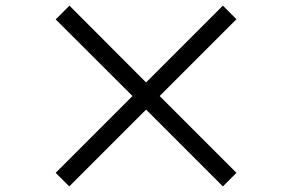

<svg xmlns="http://www.w3.org/2000/svg" viewBox="-20 -718 1040 684"><path d="M774 -53.9 500.4 -327.5 226.8 -53.9 178.4 -102.3 452 -375.9 178.4 -648.9 227.4 -697.9 500.4 -424.3 774 -697.9 822.4 -649.5 548.8 -375.9 822.4 -102.3Z"/></svg>

Font: Noto Sans SC Thin
Style: Regular
Weight: 100
Designer: Ryoko NISHIZUKA 西塚涼子 (kana, bopomofo & ideographs); Paul D. Hunt (Latin, Greek & Cyrillic); Sandoll Communications 산돌커뮤니
Foundry: Adobe
Version: Version 2.004-H2;hotconv 1.0.118;makeotfexe 2.5.65603